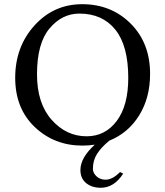

<svg xmlns="http://www.w3.org/2000/svg" viewBox="-20 -678 781 907"><path d="M562 142.1Q519 209 456.1 209Q414.1 209 387 187Q359.9 165 359.9 125Q359.9 67.4 427.7 5.4Q398.9 9.8 369.1 9.8Q236.3 9.8 144 -78.1Q51.8 -166 51.8 -310.1Q51.8 -457 142.8 -557.6Q233.9 -658.2 368.2 -658.2Q505.4 -658.2 597.2 -566.7Q689 -475.1 689 -329.1Q689 -216.3 637.5 -133.1Q585.9 -49.8 496.6 -13.7Q458.5 17.6 438.7 48.6Q418.9 79.6 418.9 119.1Q418.9 139.2 436 155Q453.1 170.9 479 170.9Q511.2 170.9 546.9 134.8ZM355 -613.8Q272.9 -613.8 213.9 -543.5Q154.8 -473.1 154.8 -327.1Q154.8 -189.9 223.9 -112.1Q293 -34.2 389.2 -34.2Q477.1 -34.2 531.5 -106.7Q585.9 -179.2 585.9 -310.1Q585.9 -461.9 524.9 -537.8Q463.9 -613.8 355 -613.8Z"/></svg>

Font: Biolilbert
Style: Regular
Weight: 400
Designer: Philipp H. Poll
Foundry: Philipp H. Poll
Version: Version 1.1.0